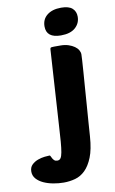

<svg xmlns="http://www.w3.org/2000/svg" viewBox="-251 -807 633 1055"><g transform="rotate(-10 65.0 -279.5)"><path d="M71 -535Q71 -544 74 -547Q77 -550 93 -550H129Q154 -550 173.5 -543.5Q193 -537 206.5 -527.5Q220 -518 227 -506Q234 -494 234 -482Q234 -476 232.5 -449.5Q231 -423 228 -383.5Q225 -344 221.5 -296.5Q218 -249 214.5 -200.5Q211 -152 207.5 -107Q204 -62 202 -29Q197 42 179.5 85.5Q162 129 137 153.5Q112 178 81 186.5Q50 195 17 195Q-12 195 -41.5 189.5Q-71 184 -95 173Q-119 162 -134 145Q-149 128 -149 105Q-149 81 -134.5 67Q-120 53 -100.5 46Q-81 39 -62.5 37Q-44 35 -35 35Q-32 35 -29.5 40.5Q-27 46 -23.5 52.5Q-20 59 -14 64.5Q-8 70 3 70Q15 70 21.5 60.5Q28 51 32 29Q36 7 39 -29.5Q42 -66 45 -121ZM61 -668Q61 -708 90 -731Q119 -754 168 -754Q211 -754 230.5 -736.5Q250 -719 250 -690Q250 -653 222.5 -628.5Q195 -604 142 -604Q61 -604 61 -668Z"/></g></svg>

Font: Poetsen One
Style: Regular
Weight: 400
Designer: Pablo Impallari, Rodrigo Fuenzalida
Foundry: Pablo Impallari, Rodrigo Fuenzalida
Version: Version 1.001; ttfautohint (v0.93) -l 8 -r 50 -G 200 -x 14 -